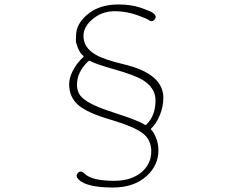

<svg xmlns="http://www.w3.org/2000/svg" viewBox="-20 -788 1040 858"><path d="M485 50Q369 50 332 15Q315 -2 328 -15Q341 -29 358 -12Q390 20 491 20Q567 20 613 -19Q656 -56 656 -112Q656 -161 621 -190Q583 -221 475 -253Q371 -283 330 -318.5Q289 -354 289 -412Q289 -438 304 -469Q322 -505 352 -533Q356 -536 352 -539Q338 -549 328.5 -573Q319 -597 319 -606Q320 -618 320 -630Q320 -679 368 -721Q421 -768 509 -768Q566 -768 607 -754Q618 -750 629 -746Q656 -736 664 -730Q683 -716 671 -701Q659 -686 641 -701Q637 -704 597 -719Q545 -738 493 -738Q435 -738 392 -701Q353 -667 353 -628Q353 -575 407 -544Q444 -522 532 -501Q710 -459 710 -351Q710 -311 694 -273Q678 -235 656 -214Q652 -211 656 -208Q667 -198 677.5 -171.5Q688 -145 688 -116Q688 -50 636 -2Q579 50 485 50ZM626 -231Q631 -228 635 -232Q675 -272 675 -339Q675 -397 615 -432Q580 -453 488 -479Q407 -502 384 -515Q379 -518 374 -514Q324 -466 324 -410Q324 -373 348 -351Q382 -319 485 -286Q597 -250 626 -231Z"/></svg>

Font: Resource Han Rounded JP ExtraLight
Style: Regular
Weight: 250
Designer: Cyano Hao (round all glyphs); Ryoko NISHIZUKA 西塚涼子 (kana, bopomofo & ideographs); Paul D. Hunt (Latin, Greek & Cyrillic)
Foundry: Cyano Hao
Version: 0.990